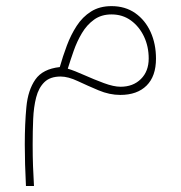

<svg xmlns="http://www.w3.org/2000/svg" viewBox="-20 -312 605 643"><path d="M180.2 -87.4Q190.4 -123.5 203.9 -159.4Q217.3 -195.3 236.8 -225.3Q256.3 -255.4 284.9 -273.4Q313.5 -291.5 353.5 -291.5Q399.4 -291.5 432.9 -268.1Q466.3 -244.6 484.4 -204.8Q502.4 -165 502.4 -115.7Q502.4 -56.6 470.9 -25.4Q439.5 5.9 382.8 5.9Q346.7 5.9 310.1 -9.5Q273.4 -24.9 240.7 -40.3Q208 -55.7 183.1 -55.7Q147.9 -55.7 128.7 -36.9Q109.4 -18.1 101.1 14.2Q92.8 46.4 91.1 87.2Q89.4 127.9 89.4 171.9Q89.4 213.4 90.6 244.6Q91.8 275.9 93.8 311H66.9Q64.9 272.5 64 238.8Q63 205.1 63 171.9Q63 102.5 68.4 46.1Q73.7 -10.3 98.4 -45.7Q123 -81.1 180.2 -87.4ZM478 -116.2Q478 -156.2 462.2 -189.7Q446.3 -223.1 418.5 -243.4Q390.6 -263.7 353.5 -263.7Q319.3 -263.7 295.2 -246.3Q271 -229 254.4 -201.2Q237.8 -173.3 226.8 -141.8Q215.8 -110.4 207 -82Q229.5 -75.2 262.2 -60.5Q294.9 -45.9 327.9 -33.7Q360.8 -21.5 383.8 -21.5Q425.8 -21.5 451.9 -47.4Q478 -73.2 478 -116.2Z"/></svg>

Font: Vazirmatn FD Thin
Style: Regular
Weight: 100
Designer: Saber Rastikerdar
Foundry: Saber Rastikerdar
Version: Version 33.003